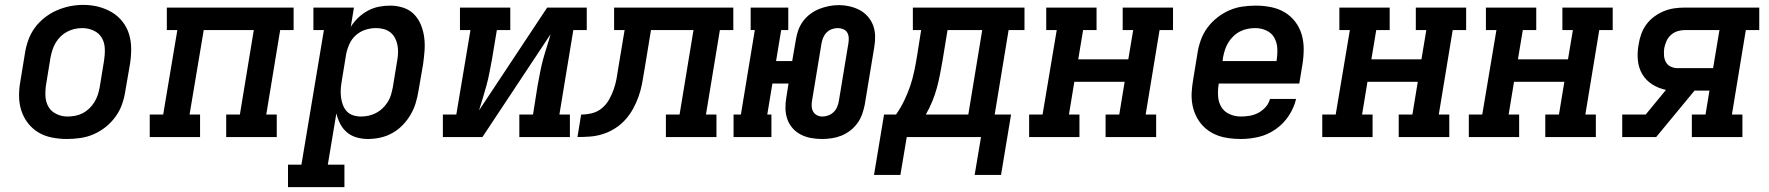

<svg xmlns="http://www.w3.org/2000/svg" viewBox="-20 -561 7240 786"><path d="M254 8Q223 8 192.5 2Q162 -4 137 -19Q112 -34 94 -57.5Q76 -81 67 -109.5Q58 -138 58 -169.5Q58 -201 64 -232L82 -342Q86 -369 95.5 -396Q105 -423 122 -446.5Q139 -470 162.5 -488.5Q186 -507 212.5 -518.5Q239 -530 266 -535.5Q293 -541 321 -541Q353 -541 382.5 -533.5Q412 -526 437.5 -511Q463 -496 481.5 -472.5Q500 -449 508.5 -420.5Q517 -392 517 -360.5Q517 -329 512 -298L493 -188Q489 -161 479.5 -134Q470 -107 453 -83.5Q436 -60 413 -41.5Q390 -23 363.5 -11.5Q337 0 309 4Q281 8 254 8ZM256 -84Q272 -84 288 -87Q304 -90 318.5 -97.5Q333 -105 345.5 -117Q358 -129 366.5 -143Q375 -157 380 -172Q385 -187 388 -203L406 -313Q410 -338 409 -362.5Q408 -387 396.5 -406.5Q385 -426 363 -436Q341 -446 317 -446Q301 -446 285.5 -442.5Q270 -439 255.5 -431.5Q241 -424 229 -412.5Q217 -401 208.5 -387Q200 -373 195 -357.5Q190 -342 187 -327L169 -217Q165 -193 166 -168.5Q167 -144 178 -124.5Q189 -105 210.5 -94.5Q232 -84 256 -84Q256 -84 256 -84Q256 -84 256 -84Z M593 0V-92H648L706 -438H663V-530H1182V-438H1127L1070 -92H1113V0H906V-92H962L1019 -438H814L756 -92H799V0Z M1159 205V113H1214L1306 -438H1263V-530H1429L1416 -451Q1429 -472 1447 -489Q1465 -506 1486.5 -517.5Q1508 -529 1531 -533.5Q1554 -538 1577 -538Q1605 -538 1631 -529.5Q1657 -521 1675 -502.5Q1693 -484 1703 -459.5Q1713 -435 1716.5 -408.5Q1720 -382 1718 -354Q1716 -326 1712 -298L1693 -188Q1689 -163 1681.5 -138.5Q1674 -114 1660.5 -91Q1647 -68 1628 -48.5Q1609 -29 1585.5 -16Q1562 -3 1536.5 2.5Q1511 8 1486 8Q1462 8 1439.5 1.5Q1417 -5 1400 -19.5Q1383 -34 1372.5 -54.5Q1362 -75 1357 -97L1322 113H1390V205ZM1458 -84Q1474 -84 1489.5 -87.5Q1505 -91 1519.5 -98.5Q1534 -106 1546 -117.5Q1558 -129 1567 -143Q1576 -157 1580.5 -172.5Q1585 -188 1588 -203L1606 -313Q1609 -329 1609.5 -345.5Q1610 -362 1607 -377Q1604 -392 1597 -405.5Q1590 -419 1578 -428.5Q1566 -438 1551 -442Q1536 -446 1519 -446Q1519 -446 1519 -446Q1519 -446 1519 -446Q1497 -446 1475.5 -439Q1454 -432 1437 -417Q1420 -402 1410.5 -381Q1401 -360 1397 -339L1379 -229Q1376 -212 1375 -195.5Q1374 -179 1376 -163Q1378 -147 1383.5 -132Q1389 -117 1399.5 -105.5Q1410 -94 1425.5 -89Q1441 -84 1458 -84Z M1793 0V-92H1848L1906 -438H1863V-530H2069V-438H2014L1994 -318Q1989 -292 1984 -265.5Q1979 -239 1972 -213Q1965 -187 1957 -161Q1949 -135 1941 -109L2220 -530H2382V-438H2327L2270 -92H2313V0H2106V-92H2162L2181 -212Q2186 -238 2191 -264.5Q2196 -291 2203 -317Q2210 -343 2218.5 -369Q2227 -395 2234 -421L1955 0Z M2344 0 2359 -92Q2381 -92 2403.5 -97.5Q2426 -103 2444 -118Q2462 -133 2473.5 -153.5Q2485 -174 2492.5 -195.5Q2500 -217 2504 -239Q2508 -261 2511 -282L2537 -438H2494V-530H2982V-438H2927L2870 -92H2913V0H2706V-92H2762L2819 -438H2645L2617 -268Q2613 -242 2608 -216.5Q2603 -191 2594 -165.5Q2585 -140 2571.5 -115.5Q2558 -91 2539.5 -70.5Q2521 -50 2497 -35Q2473 -20 2447.5 -12Q2422 -4 2396 -2Q2370 0 2344 0Z M3345 8Q3322 8 3300 4Q3278 0 3258.5 -10Q3239 -20 3224.5 -36.5Q3210 -53 3203 -73.5Q3196 -94 3195.5 -116.5Q3195 -139 3199 -162L3208 -219H3142L3121 -92H3138V0H2983V-92H3013L3070 -438H3053V-530H3207V-438H3178L3157 -311H3223L3238 -398Q3241 -418 3248 -437.5Q3255 -457 3267.5 -474Q3280 -491 3297.5 -504Q3315 -517 3334 -524.5Q3353 -532 3373 -536Q3393 -540 3413 -540Q3436 -540 3458 -535Q3480 -530 3499 -520Q3518 -510 3532.5 -493.5Q3547 -477 3554.5 -456.5Q3562 -436 3562.5 -413.5Q3563 -391 3559 -368L3520 -132Q3516 -112 3509 -92.5Q3502 -73 3489.5 -56Q3477 -39 3460 -26Q3443 -13 3424 -5.5Q3405 2 3385 5Q3365 8 3345 8ZM3347 -84Q3359 -84 3371 -88.5Q3383 -93 3392.5 -102Q3402 -111 3407 -123Q3412 -135 3414 -147L3453 -383Q3455 -394 3454.5 -406Q3454 -418 3448.5 -427.5Q3443 -437 3432 -441.5Q3421 -446 3410 -446Q3397 -446 3385 -441.5Q3373 -437 3364 -428Q3355 -419 3350 -407Q3345 -395 3343 -383L3304 -147Q3302 -136 3303 -124Q3304 -112 3309.5 -103Q3315 -94 3325 -89Q3335 -84 3347 -84Z M3558 155 3599 -92H3648Q3667 -119 3681.5 -149Q3696 -179 3706 -208.5Q3716 -238 3722.5 -269Q3729 -300 3734 -331L3751 -438H3717V-530H4174V-438H4109L4052 -92H4119L4078 155H3970L3996 0H3692L3666 155ZM3770 -92H3944L4001 -438H3859L3839 -316Q3834 -287 3828.5 -258.5Q3823 -230 3815.5 -202Q3808 -174 3796.5 -146Q3785 -118 3770 -92Z M4193 0V-92H4248L4306 -438H4263V-530H4469V-438H4414L4394 -318H4599L4619 -438H4576V-530H4782V-438H4727L4670 -92H4713V0H4506V-92H4562L4584 -226H4378L4356 -92H4399V0Z M5060 8Q5036 8 5012.5 5Q4989 2 4967.5 -5.5Q4946 -13 4927.5 -26Q4909 -39 4895.5 -56Q4882 -73 4873 -94Q4864 -115 4860.5 -138Q4857 -161 4858.5 -184.5Q4860 -208 4864 -232L4882 -342Q4886 -369 4895.5 -396Q4905 -423 4922 -446.5Q4939 -470 4962.5 -488.5Q4986 -507 5012 -518.5Q5038 -530 5066 -534Q5094 -538 5121 -538Q5152 -538 5182.5 -532Q5213 -526 5238.5 -511Q5264 -496 5282 -472.5Q5300 -449 5308.5 -420.5Q5317 -392 5317 -360.5Q5317 -329 5312 -298L5299 -219H4969V-217Q4965 -192 4966.5 -167.5Q4968 -143 4979.5 -123.5Q4991 -104 5013 -94Q5035 -84 5060 -84Q5077 -84 5095.5 -87Q5114 -90 5131 -99Q5148 -108 5161 -122.5Q5174 -137 5179 -156H5286Q5277 -119 5255.5 -86.5Q5234 -54 5201.5 -31.5Q5169 -9 5132.5 -0.5Q5096 8 5060 8ZM4985 -311H5206V-313Q5210 -337 5209 -361.5Q5208 -386 5197 -406Q5186 -426 5164.5 -436Q5143 -446 5119 -446Q5103 -446 5087.5 -443Q5072 -440 5057 -432.5Q5042 -425 5029.5 -413Q5017 -401 5008.5 -387Q5000 -373 4995 -358Q4990 -343 4987 -327Z M5393 0V-92H5448L5506 -438H5463V-530H5669V-438H5614L5594 -318H5799L5819 -438H5776V-530H5982V-438H5927L5870 -92H5913V0H5706V-92H5762L5784 -226H5578L5556 -92H5599V0Z M5993 0V-92H6048L6106 -438H6063V-530H6269V-438H6214L6194 -318H6399L6419 -438H6376V-530H6582V-438H6527L6470 -92H6513V0H6306V-92H6362L6384 -226H6178L6156 -92H6199V0Z M6621 0V-92H6717L6800 -193Q6770 -199 6744 -215.5Q6718 -232 6703 -257.5Q6688 -283 6685 -314.5Q6682 -346 6688 -378Q6691 -399 6698.5 -420.5Q6706 -442 6719.5 -460.5Q6733 -479 6752 -493Q6771 -507 6792 -515.5Q6813 -524 6834.5 -527Q6856 -530 6878 -530H7182V-438H7127L7070 -92H7113V0H6906V-92H6962L6978 -190H6917L6760 0ZM6848 -282H6993L7019 -438H6878Q6863 -438 6848 -433.5Q6833 -429 6821 -418.5Q6809 -408 6802.5 -393.5Q6796 -379 6793 -364Q6791 -349 6792 -334Q6793 -319 6800 -306.5Q6807 -294 6820 -288Q6833 -282 6848 -282Z"/></svg>

Font: Iosevka Slab SmBdExObl
Style: Regular
Weight: 600
Width: 7
Italic angle: -9°
Monospace: yes
Designer: Belleve Invis
Foundry: Belleve Invis
Version: Version 11.1.0; ttfautohint (v1.8.3)